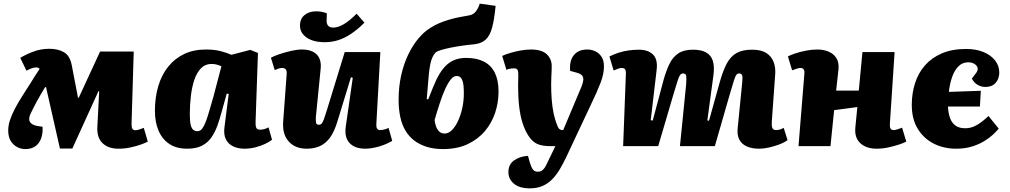

<svg xmlns="http://www.w3.org/2000/svg" viewBox="-20 -800 5528 1051"><path d="M376 13H308L232 -323H227Q214 -301 202 -281Q190 -261 180.5 -243Q171 -225 162.5 -208.5Q154 -192 147 -177Q135 -150 143 -134Q151 -118 181 -111L213 -106Q216 -50 191.5 -17Q167 16 119 16Q81 16 53 -10.5Q25 -37 25 -86Q25 -113 34 -141Q43 -169 60 -202Q77 -235 103 -276Q114 -294 126 -312Q138 -330 149 -348Q160 -366 172 -385Q184 -404 197 -423Q192 -428 187.5 -429.5Q183 -431 177 -431Q169 -431 156 -427Q143 -423 125 -413L91 -483Q117 -500 160 -516.5Q203 -533 250 -533Q298 -533 330.5 -514Q363 -495 373 -442L407 -265H411L528 -518H712L700 -120Q700 -103 705 -95Q710 -87 721 -87Q730 -87 740 -90.5Q750 -94 767 -100L789 -25Q777 -18 752 -9Q727 0 694.5 7Q662 14 629 14Q572 14 540.5 -17Q509 -48 513 -108L523 -301H519Z M1379 -133Q1378 -113 1382.5 -101.5Q1387 -90 1405 -90Q1416 -90 1429 -94Q1442 -98 1450 -103L1469 -35Q1457 -25 1432.5 -13Q1408 -1 1378 6.5Q1348 14 1318 14Q1284 14 1257 1.5Q1230 -11 1216.5 -37.5Q1203 -64 1209 -106L1232 -286L1221 -287L1194 -190Q1183 -148 1169.5 -111Q1156 -74 1136 -46Q1116 -18 1084.5 -2Q1053 14 1005 14Q946 14 907 -12Q868 -38 848 -84.5Q828 -131 828 -193Q828 -267 846.5 -329Q865 -391 901 -435.5Q937 -480 988.5 -504.5Q1040 -529 1107 -529Q1156 -529 1192 -519Q1228 -509 1247 -500L1350 -527L1392 -510ZM1060 -82Q1071 -82 1079.5 -88.5Q1088 -95 1097.5 -113.5Q1107 -132 1118.5 -169Q1130 -206 1147 -266L1192 -437Q1185 -441 1170 -445.5Q1155 -450 1138 -450Q1104 -450 1081 -427Q1058 -404 1044.5 -365Q1031 -326 1025 -276Q1019 -226 1019 -174Q1019 -136 1024 -116Q1029 -96 1038.5 -89Q1048 -82 1060 -82Z M1463 -484Q1481 -494 1511 -504Q1541 -514 1574 -521.5Q1607 -529 1632 -529Q1687 -529 1714 -501.5Q1741 -474 1735 -421L1709 -159Q1708 -136 1710.5 -126.5Q1713 -117 1726 -117Q1735 -117 1741 -124Q1747 -131 1753.5 -148.5Q1760 -166 1769 -196L1867 -515H2062L2040 -120Q2039 -105 2044 -96.5Q2049 -88 2060 -88Q2072 -88 2085 -91.5Q2098 -95 2107 -100L2127 -29Q2114 -21 2096 -13Q2078 -5 2058 1Q2038 7 2017.5 10.5Q1997 14 1980 14Q1922 14 1893 -17.5Q1864 -49 1873 -109L1911 -374L1901 -377L1826 -132Q1809 -77 1785.5 -45.5Q1762 -14 1730.5 0Q1699 14 1659 14Q1596 14 1560.5 -25.5Q1525 -65 1530 -134L1549 -391Q1551 -413 1544 -420.5Q1537 -428 1524 -428Q1516 -428 1506 -425Q1496 -422 1484 -416ZM1758 -569Q1695 -569 1658.5 -594.5Q1622 -620 1622 -661Q1622 -697 1647 -717.5Q1672 -738 1710 -738Q1731 -738 1745 -734.5Q1759 -731 1769 -727L1768 -688Q1767 -670 1776 -659.5Q1785 -649 1804 -649Q1830 -649 1861 -667Q1892 -685 1932 -725L1975 -676Q1938 -639 1902 -615Q1866 -591 1831 -580Q1796 -569 1758 -569Z M2405 16Q2357 16 2318.5 4.5Q2280 -7 2250.5 -28.5Q2221 -50 2201 -82.5Q2181 -115 2171.5 -158Q2162 -201 2162 -253Q2162 -325 2176 -387.5Q2190 -450 2214.5 -501Q2239 -552 2270.5 -589.5Q2302 -627 2337 -648Q2360 -663 2384 -673Q2408 -683 2434 -691Q2460 -699 2489 -705Q2518 -711 2549 -716Q2571 -720 2584.5 -737Q2598 -754 2606 -780L2693 -768Q2686 -694 2674 -649.5Q2662 -605 2639.5 -584Q2617 -563 2580 -558Q2546 -555 2511 -550Q2476 -545 2446.5 -539Q2417 -533 2395 -526.5Q2373 -520 2365 -513Q2355 -503 2347.5 -487Q2340 -471 2335.5 -449Q2331 -427 2328 -398.5Q2325 -370 2322.5 -335Q2320 -300 2316 -258L2324 -256L2350 -321Q2368 -366 2386.5 -396.5Q2405 -427 2426.5 -446Q2448 -465 2474 -474Q2500 -483 2532 -483Q2590 -483 2629.5 -462.5Q2669 -442 2689 -401Q2709 -360 2709 -299Q2709 -239 2690.5 -183Q2672 -127 2634.5 -82.5Q2597 -38 2540 -11Q2483 16 2405 16ZM2479 -384Q2463 -384 2447.5 -365Q2432 -346 2417 -313Q2402 -280 2387.5 -236Q2373 -192 2359 -143Q2361 -124 2367 -107.5Q2373 -91 2384.5 -80Q2396 -69 2414 -69Q2435 -69 2454 -88Q2473 -107 2487.5 -138.5Q2502 -170 2510.5 -208.5Q2519 -247 2519 -288Q2519 -310 2517.5 -328Q2516 -346 2511.5 -358.5Q2507 -371 2499.5 -377.5Q2492 -384 2479 -384Z M3081 57Q3063 95 3044 127Q3025 159 3001.5 182.5Q2978 206 2948.5 218.5Q2919 231 2881 231Q2823 231 2793 205.5Q2763 180 2763 142Q2763 100 2794 78Q2825 56 2870 53L2881 92Q2887 110 2892.5 120.5Q2898 131 2905.5 135.5Q2913 140 2924 140Q2936 140 2944.5 135Q2953 130 2960.5 119.5Q2968 109 2975 93L3020 0H2993Q2949 0 2921 -12Q2893 -24 2870 -61Q2853 -88 2840.5 -126.5Q2828 -165 2822 -216.5Q2816 -268 2816 -332Q2816 -343 2816.5 -353.5Q2817 -364 2817 -375Q2817 -386 2817 -396Q2817 -413 2811.5 -419.5Q2806 -426 2793 -426Q2787 -426 2775.5 -424.5Q2764 -423 2752 -418L2729 -494Q2746 -502 2772.5 -510Q2799 -518 2829 -523.5Q2859 -529 2886 -529Q2946 -529 2973 -503Q3000 -477 3000 -439Q3000 -426 2999.5 -412Q2999 -398 2998 -380.5Q2997 -363 2997 -338Q2997 -293 3000 -255Q3003 -217 3010 -182Q3017 -147 3031 -112Q3035 -102 3039 -97Q3043 -92 3048 -90Q3053 -88 3058 -88H3063L3164 -328Q3172 -348 3173 -363Q3174 -378 3165.5 -387.5Q3157 -397 3134 -403L3101 -412Q3096 -467 3121 -498Q3146 -529 3195 -529Q3218 -529 3239 -519Q3260 -509 3273 -489Q3286 -469 3286 -437Q3286 -416 3281.5 -394Q3277 -372 3267.5 -347Q3258 -322 3245 -292.5Q3232 -263 3214 -226Z M3736 -339Q3738 -368 3736.5 -383Q3735 -398 3719 -398Q3709 -398 3702.5 -389Q3696 -380 3689.5 -358.5Q3683 -337 3671 -299L3583 0H3391L3406 -393Q3407 -414 3401.5 -421Q3396 -428 3382 -428Q3372 -428 3360 -422.5Q3348 -417 3339 -414L3316 -491Q3340 -503 3366.5 -511.5Q3393 -520 3421.5 -524Q3450 -528 3477 -528Q3528 -528 3555 -501Q3582 -474 3574 -414L3542 -142L3553 -140L3612 -361Q3627 -415 3645.5 -452Q3664 -489 3694 -508.5Q3724 -528 3774 -528Q3818 -528 3845 -513Q3872 -498 3882 -467Q3892 -436 3885 -386L3852 -141L3861 -139L3921 -354Q3938 -414 3958.5 -452.5Q3979 -491 4011.5 -509.5Q4044 -528 4097 -528Q4146 -528 4174.5 -510Q4203 -492 4215 -460Q4227 -428 4223 -388L4205 -138Q4203 -115 4207 -101.5Q4211 -88 4229 -88Q4240 -88 4249.5 -91Q4259 -94 4270 -100L4291 -33Q4272 -19 4243.5 -8.5Q4215 2 4186.5 8Q4158 14 4136 14Q4096 14 4068 1.5Q4040 -11 4027 -36Q4014 -61 4018 -98L4043 -350Q4046 -379 4042 -388.5Q4038 -398 4027 -398Q4017 -398 4011 -390.5Q4005 -383 3997 -358Q3989 -333 3974 -281L3893 0H3702Z M4673 -214 4546 -197 4526 0H4351L4383 -395Q4385 -412 4379.5 -420Q4374 -428 4362 -428Q4354 -428 4343 -424.5Q4332 -421 4316 -415L4293 -491Q4305 -498 4331.5 -507Q4358 -516 4391 -522.5Q4424 -529 4454 -529Q4488 -529 4515.5 -517.5Q4543 -506 4558 -482.5Q4573 -459 4570 -422Q4567 -393 4563.5 -363Q4560 -333 4557 -304H4681L4701 -515H4877L4851 -120Q4850 -104 4855 -96Q4860 -88 4871 -88Q4880 -88 4891 -91.5Q4902 -95 4918 -101L4941 -25Q4929 -18 4902 -9Q4875 0 4842.5 7Q4810 14 4779 14Q4722 14 4689.5 -16Q4657 -46 4662 -101Z M5269 -532Q5323 -532 5364 -515Q5405 -498 5427.5 -468.5Q5450 -439 5450 -403Q5450 -369 5430 -346.5Q5410 -324 5375 -324Q5350 -324 5330.5 -336Q5311 -348 5300 -370L5319 -395Q5335 -414 5331.5 -428Q5328 -442 5313.5 -450.5Q5299 -459 5280 -459Q5248 -459 5226 -436.5Q5204 -414 5191.5 -377.5Q5179 -341 5174 -297L5349 -303L5344 -217H5169Q5171 -179 5181 -152.5Q5191 -126 5211 -112Q5231 -98 5263 -98Q5289 -98 5311 -107.5Q5333 -117 5353 -132.5Q5373 -148 5391 -165L5447 -96Q5435 -81 5415 -62.5Q5395 -44 5366 -26.5Q5337 -9 5299 2.5Q5261 14 5213 14Q5147 14 5092 -13.5Q5037 -41 5004 -94.5Q4971 -148 4971 -226Q4971 -289 4989 -345Q5007 -401 5043.5 -442.5Q5080 -484 5136 -508Q5192 -532 5269 -532Z"/></svg>

Font: Literata ExtraBold
Style: Italic
Weight: 800
Italic angle: -2°
Designer: Latin by Veronika Burian and Jose Scaglione. Greek by Irene Vlachou. Cyrillic by Vera Evstafieva
Foundry: TypeTogether
Version: Version 3.002